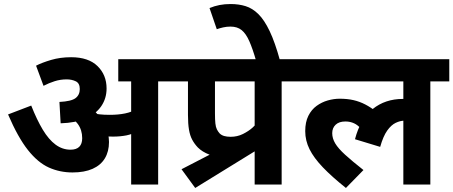

<svg xmlns="http://www.w3.org/2000/svg" viewBox="-20 -916 2250 953"><path d="M765 -512V0H631V-512H567V-622H859V-512ZM333 -632Q419 -632 464 -588Q509 -544 509 -477Q509 -428 483 -389.5Q457 -351 406 -328.5Q355 -306 281 -304L275 -410Q334 -413 355 -429Q376 -445 376 -474Q376 -503 356 -512.5Q336 -522 311 -522Q280 -522 251.5 -513Q223 -504 196 -490L159 -590Q188 -605 233.5 -618.5Q279 -632 333 -632ZM521 -211Q521 -164 500.5 -130Q480 -96 439.5 -78Q399 -60 340 -60Q277 -60 222.5 -84.5Q168 -109 118.5 -171.5Q69 -234 20 -348L135 -392Q163 -321 192.5 -272Q222 -223 256 -198Q290 -173 330 -173Q359 -173 373.5 -187.5Q388 -202 388 -230Q388 -271 366 -301Q344 -331 297 -359L376 -383L438 -374Q453 -362 467 -346Q481 -330 491 -313L502 -292Q511 -273 516 -252.5Q521 -232 521 -211ZM525 -346Q567 -346 601 -353Q635 -360 669 -379V-269Q639 -250 607.5 -244Q576 -238 542 -238Q521 -238 500.5 -239.5Q480 -241 462.5 -244Q445 -247 431 -249L419 -342L434 -355Q453 -351 474 -348.5Q495 -346 525 -346Z M1378 -512V0H1244V-237L1288 -190Q1255 -172 1226 -160Q1197 -148 1166.5 -141.5Q1136 -135 1097 -135Q1055 -135 1019.5 -148.5Q984 -162 962 -184Q945 -202 934 -222.5Q923 -243 918 -272.5Q913 -302 913 -345V-512H845V-622H1472V-512ZM1244 -512H1047V-353Q1047 -322 1049 -303.5Q1051 -285 1056.5 -274Q1062 -263 1070 -254Q1079 -245 1092.5 -241Q1106 -237 1125 -237Q1158 -237 1186 -251Q1214 -265 1233.5 -282.5Q1253 -300 1259 -311L1244 -232ZM881 -76 1146 -213 1277 -185 949 17Z M1251 -615Q1234 -674 1217.5 -711.5Q1201 -749 1179.5 -766.5Q1158 -784 1124 -784Q1105 -784 1087.5 -780Q1070 -776 1056 -771L1020 -876Q1044 -886 1069.5 -891Q1095 -896 1125 -896Q1165 -896 1199 -885.5Q1233 -875 1262.5 -846Q1292 -817 1318.5 -761.5Q1345 -706 1370 -615Z M1458 -512V-622H2210V-512H2116V0H1982V-338L2038 -304Q2023 -312 2010.5 -314.5Q1998 -317 1987 -317Q1967 -317 1944.5 -306.5Q1922 -296 1902 -268Q1882 -240 1867 -187L1742 -225Q1768 -325 1830 -375Q1892 -425 1980 -425Q2000 -425 2017.5 -422Q2035 -419 2047 -415L2051 -392L1982 -412V-512ZM1815 -236Q1787 -265 1760 -289Q1733 -313 1694 -313Q1663 -313 1646 -297Q1629 -281 1629 -255Q1629 -229 1644 -204Q1659 -179 1693 -148Q1727 -117 1784 -72L1697 17Q1627 -39 1582.5 -85.5Q1538 -132 1516.5 -175Q1495 -218 1495 -265Q1495 -310 1510.5 -341Q1526 -372 1551.5 -390.5Q1577 -409 1607 -417.5Q1637 -426 1666 -426Q1704 -426 1734.5 -419Q1765 -412 1793 -397.5Q1821 -383 1850 -360Z"/></svg>

Font: Noto Sans Devanagari
Style: Bold
Weight: 700
Version: Version 2.003